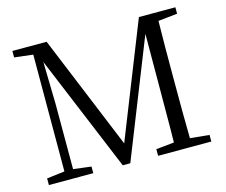

<svg xmlns="http://www.w3.org/2000/svg" viewBox="-102 -868 1183 1007"><g transform="rotate(-15 489.5 -364.5)"><path d="M927 -694V-729H729L483 -109L228 -729H42V-694L143 -682L142 -48L45 -36V0H286V-36L189 -48V-403C189 -404 186 -536 184 -631L446 0H487L739 -635L738 -334C737 -239 738 -142 736 -46L638 -36V0H927V-36L823 -46C821 -143 821 -240 821 -337V-392C821 -491 821 -588 823 -683Z"/></g></svg>

Font: Source Han Serif AKR9
Style: Regular
Weight: 400
Designer: Ryoko NISHIZUKA 西塚涼子 (kana & ideographs); Frank Grießhammer (Latin, Greek & Cyrillic); Sandoll Communications 산돌커뮤니케이션, 
Foundry: Adobe Systems Incorporated
Version: Version 1.005;hotconv 1.0.107;makeotfexe 2.5.65593